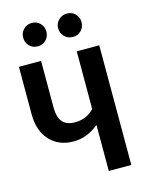

<svg xmlns="http://www.w3.org/2000/svg" viewBox="-133 -990 823 1071"><g transform="rotate(-15 279.0 -454.5)"><path d="M90 -842Q90 -870 109.5 -889.5Q129 -909 157 -909Q186 -909 205 -889.5Q224 -870 224 -842Q224 -813 205 -793.5Q186 -774 157 -774Q128 -774 109 -793.5Q90 -813 90 -842ZM292 -842Q292 -870 312 -889.5Q332 -909 360 -909Q389 -909 408 -889.5Q427 -870 427 -842Q427 -813 408 -793.5Q389 -774 360 -774Q331 -774 311.5 -793.5Q292 -813 292 -842ZM359 -691H489V0H359V-266Q292 -210 213 -210Q128 -210 76.5 -265.5Q25 -321 25 -418V-691H153V-424Q153 -364 177 -337.5Q201 -311 248 -311Q315 -311 359 -358Z"/></g></svg>

Font: Fira Sans Condensed Medium
Style: Regular
Weight: 500
Width: 3
Designer: Carrois Corporate & Edenspiekermann AG
Foundry: Carrois Corporate GbR & Edenspiekermann AG
Version: Version 4.203;PS 004.203;hotconv 1.0.88;makeotf.lib2.5.64775